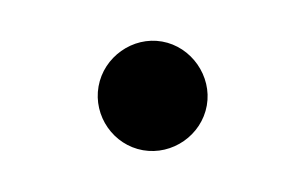

<svg xmlns="http://www.w3.org/2000/svg" viewBox="-32 -170 359 226"><g transform="rotate(10 147.5 -57.0)"><path d="M147.5 7.8C182.6 7.8 212.4 -21.5 212.4 -57.1C212.4 -92.3 182.6 -122.1 147.5 -122.1C112.3 -122.1 83 -92.3 83 -57.1C83 -21.5 112.3 7.8 147.5 7.8Z"/></g></svg>

Font: Now SemiBold
Style: Regular
Weight: 600
Designer: Alfredo Marco Pradil
Foundry: Alfredo Marco Pradil
Version: Version 1.200;hotconv 1.0.109;makeotfexe 2.5.65596